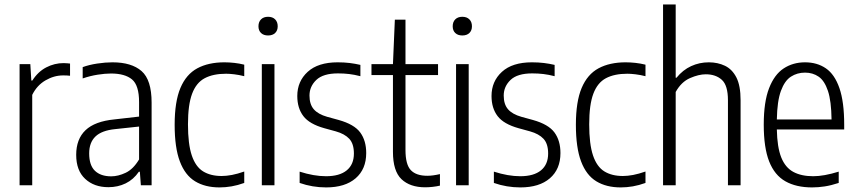

<svg xmlns="http://www.w3.org/2000/svg" viewBox="-20 -828 3827 858"><path d="M67.5 0V-541.5H115.5L120 -468H124.5Q149.5 -507.5 186.5 -526.8Q223.5 -546 264 -546Q273 -546 280.5 -545.2Q288 -544.5 293 -544V-489.5Q284.5 -490.5 277.5 -490.8Q270.5 -491 261.5 -491Q221.5 -491 183.2 -468.8Q145 -446.5 124 -404V0Z M464.5 8.5Q400.5 8.5 360.5 -28.8Q320.5 -66 320.5 -136Q320.5 -206.5 362.2 -246.2Q404 -286 492 -294.5L601.5 -307V-371.5Q601.5 -447 569.8 -473.2Q538 -499.5 476 -499.5Q449.5 -499.5 416.2 -494.2Q383 -489 349.5 -477.5V-528Q378 -538.5 414.5 -544Q451 -549.5 482.5 -549.5Q568 -549.5 612.8 -510.2Q657.5 -471 657.5 -369.5V0H609.5L605 -60.5H600.5Q576.5 -25.5 541.5 -8.5Q506.5 8.5 464.5 8.5ZM378.5 -142.5Q378.5 -89.5 404.2 -64.8Q430 -40 477 -40Q508 -40 541.8 -56Q575.5 -72 601.5 -115.5V-262.5L494.5 -251Q434.5 -245 406.5 -218Q378.5 -191 378.5 -142.5Z M961 9.5Q896.5 9.5 851.8 -17.8Q807 -45 783.8 -106.5Q760.5 -168 760.5 -270.5Q760.5 -373.5 786.2 -434.8Q812 -496 861.8 -522.8Q911.5 -549.5 983 -549.5Q1004 -549.5 1026.8 -547Q1049.5 -544.5 1071.5 -539V-487.5Q1048 -493.5 1026.5 -496Q1005 -498.5 990.5 -498.5Q932.5 -498.5 894.8 -478.5Q857 -458.5 838.5 -409.2Q820 -360 820 -272.5Q820 -184 837 -133.5Q854 -83 887.5 -62.2Q921 -41.5 970.5 -41.5Q991.5 -41.5 1016.5 -46.2Q1041.5 -51 1071.5 -61.5V-10.5Q1042.5 0 1015 4.8Q987.5 9.5 961 9.5Z M1150 0V-541.5H1206.5V0ZM1178 -669.5Q1158 -669.5 1146.5 -680.5Q1135 -691.5 1135 -710.5Q1135 -730 1146.5 -741.5Q1158 -753 1178 -753Q1198 -753 1209.5 -741.5Q1221 -730 1221 -710.5Q1221 -691.5 1209.5 -680.5Q1198 -669.5 1178 -669.5Z M1437.5 9.5Q1376 9.5 1319 -10.5V-61Q1382.5 -40.5 1437 -40.5Q1497.5 -40.5 1529.5 -66.8Q1561.5 -93 1561.5 -142Q1561.5 -185.5 1540.8 -207.8Q1520 -230 1480.5 -241L1429.5 -255Q1363 -273.5 1335.8 -309Q1308.5 -344.5 1308.5 -399Q1308.5 -464.5 1355 -507Q1401.5 -549.5 1489 -549.5Q1518 -549.5 1542.5 -546.5Q1567 -543.5 1590.5 -538V-487.5Q1563.5 -494.5 1540.2 -497.2Q1517 -500 1490.5 -500Q1424 -500 1393.5 -470.8Q1363 -441.5 1363 -401Q1363 -362 1382.2 -339.8Q1401.5 -317.5 1442 -306L1493 -292Q1563 -272.5 1589.8 -236Q1616.5 -199.5 1616.5 -144Q1616.5 -72 1569.2 -31.2Q1522 9.5 1437.5 9.5Z M1880 9Q1812.5 9 1774.2 -27.2Q1736 -63.5 1736 -149.5V-492.5H1640V-541.5H1736L1744.5 -740H1792V-541.5H1937.5V-492.5H1792V-157.5Q1792 -92.5 1816 -67.5Q1840 -42.5 1889.5 -42.5Q1914 -42.5 1946 -50V1.5Q1931.5 5 1913.8 7Q1896 9 1880 9Z M2018 0V-541.5H2074.5V0ZM2046 -669.5Q2026 -669.5 2014.5 -680.5Q2003 -691.5 2003 -710.5Q2003 -730 2014.5 -741.5Q2026 -753 2046 -753Q2066 -753 2077.5 -741.5Q2089 -730 2089 -710.5Q2089 -691.5 2077.5 -680.5Q2066 -669.5 2046 -669.5Z M2305.5 9.5Q2244 9.5 2187 -10.5V-61Q2250.5 -40.5 2305 -40.5Q2365.5 -40.5 2397.5 -66.8Q2429.5 -93 2429.5 -142Q2429.5 -185.5 2408.8 -207.8Q2388 -230 2348.5 -241L2297.5 -255Q2231 -273.5 2203.8 -309Q2176.5 -344.5 2176.5 -399Q2176.5 -464.5 2223 -507Q2269.5 -549.5 2357 -549.5Q2386 -549.5 2410.5 -546.5Q2435 -543.5 2458.5 -538V-487.5Q2431.5 -494.5 2408.2 -497.2Q2385 -500 2358.5 -500Q2292 -500 2261.5 -470.8Q2231 -441.5 2231 -401Q2231 -362 2250.2 -339.8Q2269.5 -317.5 2310 -306L2361 -292Q2431 -272.5 2457.8 -236Q2484.5 -199.5 2484.5 -144Q2484.5 -72 2437.2 -31.2Q2390 9.5 2305.5 9.5Z M2754 9.5Q2689.5 9.5 2644.8 -17.8Q2600 -45 2576.8 -106.5Q2553.5 -168 2553.5 -270.5Q2553.5 -373.5 2579.2 -434.8Q2605 -496 2654.8 -522.8Q2704.5 -549.5 2776 -549.5Q2797 -549.5 2819.8 -547Q2842.5 -544.5 2864.5 -539V-487.5Q2841 -493.5 2819.5 -496Q2798 -498.5 2783.5 -498.5Q2725.5 -498.5 2687.8 -478.5Q2650 -458.5 2631.5 -409.2Q2613 -360 2613 -272.5Q2613 -184 2630 -133.5Q2647 -83 2680.5 -62.2Q2714 -41.5 2763.5 -41.5Q2784.5 -41.5 2809.5 -46.2Q2834.5 -51 2864.5 -61.5V-10.5Q2835.5 0 2808 4.8Q2780.5 9.5 2754 9.5Z M2943 0V-808H2999.5V-480.5H3003Q3031.5 -515.5 3068.5 -532.5Q3105.5 -549.5 3147.5 -549.5Q3187.5 -549.5 3219.8 -534Q3252 -518.5 3270.8 -481.8Q3289.5 -445 3289.5 -380.5V0H3233V-380Q3233 -446.5 3205.8 -471.2Q3178.5 -496 3134 -496Q3102.5 -496 3063.5 -479Q3024.5 -462 2999.5 -417V0Z M3609 9.5Q3538 9.5 3489.8 -17.8Q3441.5 -45 3417.2 -106.5Q3393 -168 3393 -271Q3393 -372.5 3416.8 -433.8Q3440.5 -495 3482 -522.2Q3523.5 -549.5 3577.5 -549.5Q3631.5 -549.5 3670.8 -522.5Q3710 -495.5 3731.2 -434.2Q3752.5 -373 3752.5 -270.5V-249.5H3451.5Q3453 -170 3471.2 -124.5Q3489.5 -79 3525.2 -59.8Q3561 -40.5 3614 -40.5Q3662 -40.5 3728 -61V-10.5Q3694.5 0.5 3665.8 5Q3637 9.5 3609 9.5ZM3577.5 -503.5Q3542.5 -503.5 3514.5 -485.5Q3486.5 -467.5 3469.8 -422Q3453 -376.5 3451.5 -294H3696Q3695 -376.5 3679.8 -422Q3664.5 -467.5 3638.2 -485.5Q3612 -503.5 3577.5 -503.5Z"/></svg>

Font: Encode Sans Cnd Lt
Style: Regular
Weight: 300
Width: 3
Designer: Multiple Designers
Foundry: Impallari Type
Version: Version 3.002; ttfautohint (v1.8.3) -l 8 -r 50 -G 200 -x 14 